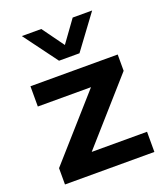

<svg xmlns="http://www.w3.org/2000/svg" viewBox="-147 -907 865 1006"><g transform="rotate(-20 286.0 -404.0)"><path d="M40.5 0V-91L343 -432.5H46.5V-545.5H533V-454.5L230.5 -112.5H539V0ZM233 -620 94 -808H202.5L290 -687L377.5 -808H486L347 -620Z"/></g></svg>

Font: Encode Sans Expanded Expanded SemiBold
Style: Regular
Weight: 600
Width: 7
Designer: Multiple Designers
Foundry: Impallari Type
Version: Version 3.000; ttfautohint (v1.8.3) -l 8 -r 50 -G 200 -x 14 